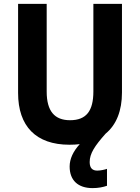

<svg xmlns="http://www.w3.org/2000/svg" viewBox="-20 -734 719 987"><path d="M441 99C441 55 467 16 523 -47C579 -93 607 -166 607 -258V-714H460V-264C460 -164 424 -116 340 -116C261 -116 220 -162 220 -263V-714H73V-256C73 -85 165 10 337 10C356 10 374 9 390 7C356 44 338 83 338 122C338 193 381 233 456 233C485 233 510 228 530 221V134C519 138 497 143 480 143C456 143 441 131 441 99Z"/></svg>

Font: Noto Sans Georgian SemiCondensed Bold
Style: Regular
Weight: 700
Width: 4
Designer: Monotype Design Team, Akaki Razmadze
Foundry: Google LLC
Version: Version 2.005